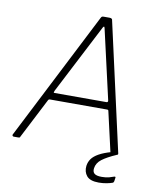

<svg xmlns="http://www.w3.org/2000/svg" viewBox="-97 -819 894 1065"><g transform="rotate(10 350.0 -286.5)"><path d="M24 0Q20 0 17.5 -3Q15 -6 16 -10L384 -732Q387 -738 390 -740Q393 -742 400 -742H433Q441 -742 445 -739Q449 -736 449 -731L611 -9Q612 -5 610 -2.5Q608 0 603 0H579Q567 0 567 -9L516 -232Q515 -238 508 -238H186Q178 -238 175 -230L60 -6Q59 -2 56.5 -1Q54 0 49 0H24ZM497 -278Q507 -278 505 -289L416 -679Q414 -689 410.5 -688Q407 -687 402 -676L203 -290Q200 -283 200 -280.5Q200 -278 204 -278ZM449 89Q452 67 464.5 49.5Q477 32 503.5 17Q530 2 573 -10L605 0Q552 23 524.5 44Q497 65 493 95Q490 115 501.5 125Q513 135 543 135Q567 135 585 130Q603 125 610 122Q615 120 617.5 121.5Q620 123 619 127L616 147Q615 151 613.5 153Q612 155 610 156Q597 161 576 165Q555 169 532 169Q483 169 464 146Q445 123 449 89Z"/></g></svg>

Font: Libre Franklin Thin Thin
Style: Italic
Weight: 250
Italic angle: -8°
Version: Version 3.000